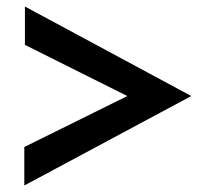

<svg xmlns="http://www.w3.org/2000/svg" viewBox="-20 -570 623 594"><path d="M57.1 -549.8 571.8 -272.9 55.2 3.9V-115.2L374 -272.9L57.1 -431.2Z"/></svg>

Font: Stilu SemiBold
Style: Regular
Weight: 600
Designer: Genilson Lima Santos
Foundry: Genilson Lima Santos
Version: Version 1.200;PS 001.200;hotconv 1.0.88;makeotf.lib2.5.64775